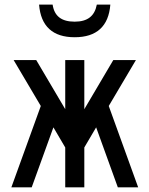

<svg xmlns="http://www.w3.org/2000/svg" viewBox="-20 -805 642 825"><path d="M300.8 -645C395 -645 446.8 -691.9 454.1 -785.2H396C386.7 -735.8 356 -711.9 300.8 -711.9C244.1 -711.9 213.4 -735.8 206.1 -785.2H147.9C155.3 -691.9 207 -645 300.8 -645ZM28.8 0H116.2L209.5 -257.8L260.3 -171.4V0H342.3V-171.4L393.1 -257.8L486.3 0H573.7L447.3 -349.6L564 -546.9H466.8L342.3 -335.9V-546.9H260.3V-335.9L135.7 -546.9H38.6L155.3 -349.6Z"/></svg>

Font: Hack
Style: Regular
Weight: 400
Monospace: yes
Designer: Christopher Simpkins
Foundry: Christopher Simpkins
Version: Version 2.010